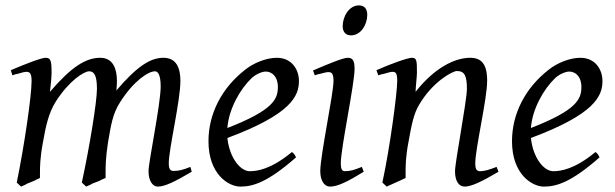

<svg xmlns="http://www.w3.org/2000/svg" viewBox="-20 -671 2278 711"><path d="M685 -53C658 -42 642 -38 623 -38C612 -38 605 -43 605 -66C605 -120 648 -297 648 -371C648 -434 623 -457 585 -457C536 -457 486 -424 411 -336C412 -351 413 -359 413 -371C413 -414 400 -457 351 -457C297 -457 243 -422 165 -331C168 -354 171 -387 171 -401C171 -446 168 -457 149 -457C133 -457 76 -435 20 -411L26 -392C33 -395 40 -397 47 -398C59 -402 71 -405 78 -405C89 -405 97 -401 97 -371C97 -316 70 -131 42 5L58 20C62 18 67 16 74 13C77 11 80 9 83 8L103 0C106 -1 110 -3 113 -5C119 -8 124 -10 128 -12C128 -17 128 -23 128 -29C128 -53 128 -85 139 -144C150 -206 160 -252 186 -294C237 -374 292 -407 310 -407C329 -407 339 -391 339 -342C339 -295 312 -128 283 5L299 20C303 18 308 16 315 13C318 11 321 9 324 8L345 0C348 -1 352 -3 355 -5C361 -8 366 -10 371 -12C371 -18 371 -25 371 -32C371 -54 371 -85 380 -144C391 -206 396 -248 425 -293C476 -373 530 -407 554 -407C566 -407 575 -391 575 -351C575 -285 530 -72 530 -37C530 -2 545 20 564 20C592 20 630 0 690 -35Z M1087 -371C1087 -413 1061 -457 1005 -457C965 -457 918 -437 888 -413C802 -346 752 -251 752 -148C752 -25 827 20 870 20C916 20 970 5 1076 -88C1075 -93 1068 -104 1061 -108C984 -44 932 -37 905 -37C870 -37 830 -86 822 -160C1058 -248 1087 -315 1087 -371ZM912 -382C931 -399 953 -406 964 -406C986 -406 1009 -389 1009 -349C1009 -304 992 -263 822 -197C827 -267 869 -341 912 -382Z M1340 -616C1340 -639 1329 -651 1309 -651C1272 -651 1249 -609 1249 -574C1249 -553 1260 -540 1280 -540C1317 -540 1340 -581 1340 -616ZM1320 -53C1293 -42 1277 -37 1257 -37C1246 -37 1242 -46 1242 -66C1242 -123 1293 -359 1293 -416C1293 -445 1287 -457 1268 -457C1250 -457 1195 -434 1139 -410L1146 -392C1153 -395 1160 -397 1167 -398C1178 -401 1190 -404 1195 -404C1207 -404 1215 -401 1215 -371C1215 -324 1166 -95 1166 -37C1166 -2 1181 20 1202 20C1230 20 1267 2 1327 -35Z M1819 -53C1791 -42 1773 -37 1758 -37C1746 -37 1740 -43 1740 -66C1740 -121 1784 -304 1784 -372C1784 -435 1762 -457 1721 -457C1664 -457 1589 -420 1519 -331C1519 -348 1524 -387 1524 -402C1524 -448 1523 -457 1505 -457C1490 -457 1428 -435 1374 -411L1381 -392C1389 -395 1396 -397 1403 -398C1415 -402 1428 -405 1433 -405C1445 -405 1451 -401 1451 -372C1451 -327 1424 -124 1396 5L1412 20C1428 12 1465 -3 1482 -12C1482 -18 1482 -25 1482 -32C1482 -58 1482 -90 1493 -147C1504 -210 1513 -252 1532 -283C1581 -367 1655 -408 1672 -408C1700 -408 1709 -391 1709 -342C1709 -298 1665 -71 1665 -37C1665 -2 1678 20 1701 20C1726 20 1767 0 1826 -35Z M2211 -371C2211 -413 2185 -457 2129 -457C2089 -457 2042 -437 2012 -413C1926 -346 1876 -251 1876 -148C1876 -25 1951 20 1994 20C2040 20 2094 5 2200 -88C2199 -93 2192 -104 2185 -108C2108 -44 2056 -37 2029 -37C1994 -37 1954 -86 1946 -160C2182 -248 2211 -315 2211 -371ZM2036 -382C2055 -399 2077 -406 2088 -406C2110 -406 2133 -389 2133 -349C2133 -304 2116 -263 1946 -197C1951 -267 1993 -341 2036 -382Z"/></svg>

Font: Oxford Ugaritic Clay
Style: Regular
Weight: 400
Designer: Jacob Thomas
Foundry: Bengal Creative Media Limited
Version: Version 1.000